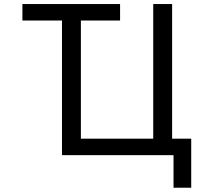

<svg xmlns="http://www.w3.org/2000/svg" viewBox="-20 -752 1040 933"><path d="M88.9 -732.4H563.5V-652.3H373V-78.1H724.6V-732.4H816.4V-78.1H909.2V160.2H823.2V2H281.2V-652.3H88.9Z"/></svg>

Font: Gen Shin Gothic Monospace Regular
Style: Regular
Weight: 400
Designer: [Source Han Sans]
Ryoko NISHIZUKA  (kana & ideographs); Paul D. Hunt (Latin, Greek & Cyrillic); Wenlong ZHANG  (bopomofo
Version: Version 1.002.20150607